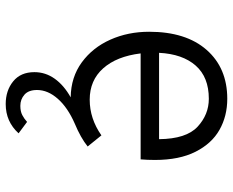

<svg xmlns="http://www.w3.org/2000/svg" viewBox="-90 -472 797 656"><g transform="rotate(90 308.0 -144.5)"><path d="M227 136Q227 98 249.5 66.5Q272 35 313 12Q244 11 193.5 -26Q143 -63 116 -123.5Q89 -184 89 -256Q89 -382 151 -452.5Q213 -523 318 -523Q377 -523 424 -496.5Q471 -470 499 -414.5Q527 -359 527 -276Q527 -249 525 -227H163Q173 -145 214 -99Q255 -53 321 -53Q386 -53 443 -93L481 -46Q451 -22 403 -2Q348 22 318 56Q288 90 288 127Q288 156 304 170Q320 184 342 184Q361 184 373.5 177.5Q386 171 397 161L436 190Q396 234 336 234Q290 234 258.5 208.5Q227 183 227 136ZM456 -290Q455 -383 413.5 -421.5Q372 -460 318 -460Q244 -460 204.5 -415Q165 -370 161 -290Z"/></g></svg>

Font: Overpass Mono Light
Style: Regular
Weight: 300
Monospace: yes
Designer: Delve Withrington, Dave Bailey
Foundry: Delve Fonts
Version: Version 1.000;DELV;Overpass